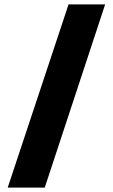

<svg xmlns="http://www.w3.org/2000/svg" viewBox="-20 -767 512 871"><path d="M15 84 291 -747H457L183 84Z"/></svg>

Font: Figtree Light Black
Style: Regular
Weight: 900
Version: Version 2.000